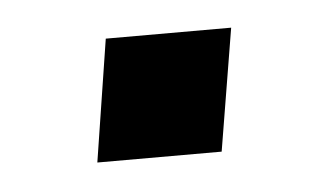

<svg xmlns="http://www.w3.org/2000/svg" viewBox="-26 -359 300 180"><g transform="rotate(-5 124.0 -269.5)"><path d="M60 -212 78 -327H196L177 -212Z"/></g></svg>

Font: Nunito Sans 10pt Medium
Style: Italic
Weight: 500
Italic angle: -9°
Designer: Vernon Adams
Foundry: Vernon Adams
Version: Version 3.101;gftools[0.9.27]